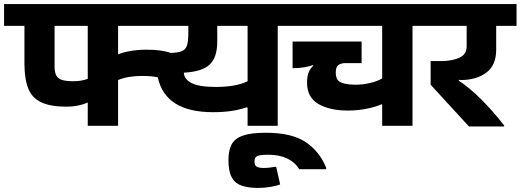

<svg xmlns="http://www.w3.org/2000/svg" viewBox="-70 -627 2557 943"><path d="M361 -9V-122L359 -123Q340 -114 313 -108.5Q286 -103 258 -103Q178 -103 132.5 -124.5Q87 -146 68.5 -193Q50 -240 50 -315V-500H-50V-607H1394V-500H1294V-9H1146V-98L1142 -100Q1107 -88 1066.5 -82Q1026 -76 976 -76Q742 -76 705 -247Q678 -254 627 -254Q558 -254 510 -234V-9ZM855 -464V-500H510V-360Q533 -370 570.5 -376.5Q608 -383 649 -383Q725 -383 768 -367Q805 -368 823.5 -376Q842 -384 848.5 -404.5Q855 -425 855 -464ZM833 -270Q834 -238 871 -219Q908 -200 990 -200Q1037 -200 1075.5 -206.5Q1114 -213 1146 -228V-500H997V-422Q997 -346 960.5 -310.5Q924 -275 833 -270ZM198 -297Q198 -260 216.5 -244Q235 -228 288 -228Q331 -228 361 -240V-500H198Z M1532 204H1400Q1355 133 1247 133Q1209 133 1194.5 139Q1180 145 1180 165Q1180 186 1191.5 192Q1203 198 1225 198Q1239 198 1256 196Q1273 194 1283 192L1287 195L1306 279Q1288 286 1257.5 291Q1227 296 1198 296Q1150 296 1117.5 285Q1085 274 1068.5 244.5Q1052 215 1052 159Q1052 112 1067.5 82.5Q1083 53 1123 39Q1163 25 1236 25Q1363 25 1431.5 71Q1500 117 1532 197Z M1367 -292V-423H1706V-317H1626Q1605 -317 1592 -307.5Q1579 -298 1579 -270Q1579 -238 1598 -225.5Q1617 -213 1669 -211Q1707 -210 1746 -219Q1785 -228 1807 -242V-500H1319V-607H2056V-500H1956V-9H1807V-114L1805 -115Q1772 -101 1728.5 -92.5Q1685 -84 1640 -84Q1549 -84 1493.5 -116.5Q1438 -149 1438 -221Q1438 -254 1447 -274Q1456 -294 1469 -304L1467 -307Q1450 -301 1423.5 -296.5Q1397 -292 1367 -292Z M2233 -6 2045 -211V-327H2097Q2148 -327 2185 -343Q2222 -359 2222 -399V-500H1986V-607H2467V-500H2367V-382Q2367 -306 2318 -270Q2269 -234 2195 -234Q2189 -234 2183 -235V-231Q2236 -196 2292 -140.5Q2348 -85 2406 -11V-6Z"/></svg>

Font: Bakbak One
Style: Regular
Weight: 400
Designer: Saumya Kishore and Sanchit Sawaria
Foundry: A Good Feeling
Version: Version 1.003; ttfautohint (v1.8.3)